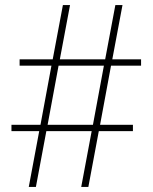

<svg xmlns="http://www.w3.org/2000/svg" viewBox="-20 -734 599 754"><path d="M93 0 134 -219H25V-244H139L182 -476H57V-501H187L227 -714H255L215 -501H393L433 -714H461L421 -501H534V-476H416L373 -244H502V-219H368L327 0H299L340 -219H162L121 0ZM167 -244H345L388 -476H210Z"/></svg>

Font: Noto Serif Khmer Thin
Style: Regular
Weight: 250
Version: Version 2.003